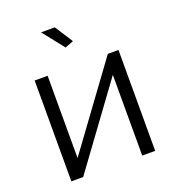

<svg xmlns="http://www.w3.org/2000/svg" viewBox="-133 -831 836 932"><g transform="rotate(-20 284.5 -365.0)"><path d="M143 -521V-96L454 -521H509V0H442V-417L137 0H76V-521ZM272 -620 185 -730H256L316 -637Z"/></g></svg>

Font: Raleway
Style: Regular
Weight: 400
Designer: Matt McInerney, Pablo Impallari, Rodrigo Fuenzalida
Foundry: Matt McInerney, Pablo Impallari, Rodrigo Fuenzalida
Version: Version 1.000;PS 001.001;hotconv 1.0.56; ttfautohint (v1.5)